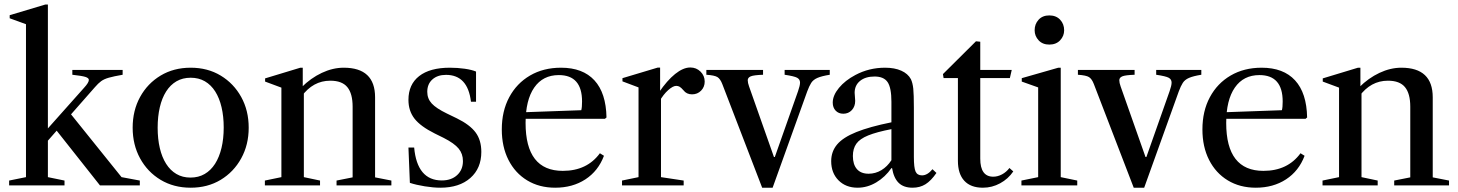

<svg xmlns="http://www.w3.org/2000/svg" viewBox="-20 -842 6622 872"><path d="M21.5 0V-22L98 -37.5V-732L24 -759V-773L186 -821.5H197.5V-37.5L273 -22V0ZM434 0 229.5 -258.5 293.5 -334 532 -37.5 615 -22V0ZM174.5 -177 166.5 -224 362 -443.5Q373 -455.5 378.2 -464.2Q383.5 -473 383.5 -479Q383.5 -487.5 368.5 -492.5Q353.5 -497.5 308.5 -502.5V-524.5H537V-502.5Q496.5 -495.5 474.5 -489.2Q452.5 -483 439.2 -473.2Q426 -463.5 411 -446Z M846 10.5Q769 10.5 709.5 -25.2Q650 -61 616.2 -122.8Q582.5 -184.5 582.5 -262Q582.5 -340 616.2 -401.5Q650 -463 709.5 -498.8Q769 -534.5 846 -534.5Q923 -534.5 982.2 -498.8Q1041.5 -463 1075.5 -401.5Q1109.5 -340 1109.5 -262Q1109.5 -184.5 1075.5 -122.8Q1041.5 -61 982.2 -25.2Q923 10.5 846 10.5ZM845 -35.5Q881.5 -35.5 909.5 -51.8Q937.5 -68 956.8 -98.2Q976 -128.5 986 -170.2Q996 -212 996 -263Q996 -313.5 986.2 -355Q976.5 -396.5 957.5 -426.5Q938.5 -456.5 910.5 -472.8Q882.5 -489 846 -489Q809.5 -489 781.5 -472.8Q753.5 -456.5 734.5 -426.5Q715.5 -396.5 705.8 -354.8Q696 -313 696 -262Q696 -211 705.8 -169.5Q715.5 -128 734.5 -98Q753.5 -68 781.2 -51.8Q809 -35.5 845 -35.5Z M1508.5 0V-22L1581.5 -36.5V-357.5Q1581.5 -417 1557.5 -446.2Q1533.5 -475.5 1480 -475.5Q1401.5 -475.5 1349.5 -404V-445.5Q1391.5 -487.5 1441.5 -511Q1491.5 -534.5 1541 -534.5Q1683.5 -534.5 1683.5 -400V-36.5L1757.5 -22V0ZM1183 0V-22L1258 -37.5V-444L1184 -471.5V-486L1344 -534.5H1355V-446L1360 -441V-37.5L1433.5 -22V0Z M1980 10.5Q1948 10.5 1909.2 4.2Q1870.5 -2 1841.5 -11.5L1835 -172H1861Q1867.5 -98 1899 -60.2Q1930.5 -22.5 1986.5 -22.5Q2030 -22.5 2056.2 -46.8Q2082.5 -71 2082.5 -110.5Q2082.5 -143.5 2063 -167.2Q2043.5 -191 1995.5 -215.5L1954 -236Q1890 -268 1862.5 -303.2Q1835 -338.5 1835 -388.5Q1835 -458.5 1883.8 -496.5Q1932.5 -534.5 2023 -534.5Q2058 -534.5 2090.8 -529.8Q2123.5 -525 2142 -517V-380H2119Q2104.5 -502 2005.5 -502Q1967 -502 1943.8 -481.2Q1920.5 -460.5 1920.5 -425Q1920.5 -394 1940.8 -372Q1961 -350 2009.5 -326.5L2055 -304.5Q2114 -275.5 2140 -240.5Q2166 -205.5 2166 -152Q2166 -77.5 2116 -33.5Q2066 10.5 1980 10.5Z M2501.5 10.5Q2429 10.5 2374.2 -22.8Q2319.5 -56 2289.2 -115.8Q2259 -175.5 2259 -254Q2259 -337.5 2292.8 -400.5Q2326.5 -463.5 2387.2 -499Q2448 -534.5 2528 -534.5Q2627 -534.5 2679.8 -477Q2732.5 -419.5 2734.5 -308.5L2727.5 -302.5H2340V-331.5L2620 -341.5Q2623.5 -354.5 2623.5 -381Q2623.5 -501 2518 -501Q2445.5 -501 2406.2 -444.2Q2367 -387.5 2367 -283.5Q2367 -66 2536 -66Q2646 -66 2704.5 -146L2723 -134.5Q2697 -65.5 2638.8 -27.5Q2580.5 10.5 2501.5 10.5Z M2805 0V-22L2880 -37.5V-445L2807 -472.5V-487L2967 -535H2978V-427L2982 -422V-37.5L3085 -22V0ZM2974.5 -381 2972.5 -422Q3009.5 -476.5 3046.2 -506Q3083 -535.5 3115 -535.5Q3142.5 -535.5 3161.5 -516.8Q3180.5 -498 3180.5 -471.5Q3180.5 -447 3164 -430.2Q3147.5 -413.5 3123 -413.5Q3098 -413.5 3084 -432Q3074 -443.5 3067 -447.8Q3060 -452 3051 -452Q3036.5 -452 3014.8 -432.8Q2993 -413.5 2974.5 -381Z M3441.5 10.5 3260.5 -460Q3251.5 -483.5 3238.5 -491.8Q3225.5 -500 3188 -502.5V-524.5H3445.5V-502.5Q3403 -501 3389.5 -495.2Q3376 -489.5 3376 -477.5Q3376 -466 3382 -449.5L3495 -129H3499L3604.5 -428Q3613.5 -453.5 3613.5 -467Q3613.5 -481.5 3600.5 -488.8Q3587.5 -496 3543.5 -502.5V-524.5H3748.5V-502.5Q3711.5 -496.5 3692.5 -488.2Q3673.5 -480 3664.2 -465.5Q3655 -451 3646 -426.5L3489 10.5Z M3875 10.5Q3821.5 10.5 3788.2 -23Q3755 -56.5 3755 -110Q3755 -154 3782 -186Q3809 -218 3869.2 -242.2Q3929.5 -266.5 4028.5 -286.5V-380Q4028.5 -443.5 4011.2 -469Q3994 -494.5 3952 -494.5Q3910.5 -494.5 3886 -474.5Q3861.5 -454.5 3861.5 -420.5Q3861.5 -411 3862.8 -401.8Q3864 -392.5 3864 -384Q3864 -358.5 3848.8 -342Q3833.5 -325.5 3810 -325.5Q3788.5 -325.5 3775.2 -339.5Q3762 -353.5 3762 -376Q3762 -408.5 3790.2 -442.8Q3818.5 -477 3865 -501.5Q3927 -534.5 3999.5 -534.5Q4043 -534.5 4073.2 -521Q4103.5 -507.5 4117 -482.5Q4125 -465.5 4127.8 -439.5Q4130.5 -413.5 4130.5 -352.5V-129Q4130.5 -80.5 4138.2 -63Q4146 -45.5 4167.5 -45.5Q4192 -45.5 4215 -73.5L4233 -56.5Q4208.5 -21 4183.2 -5.2Q4158 10.5 4124.5 10.5Q4084 10.5 4061.5 -11.5Q4039 -33.5 4031.5 -78.5H4028.5Q4000 -37.5 3959.5 -13.5Q3919 10.5 3875 10.5ZM3925 -53Q3956 -53 3983 -69.2Q4010 -85.5 4028.5 -114.5V-255.5Q3961.5 -242.5 3923.2 -227Q3885 -211.5 3869.2 -189.2Q3853.5 -167 3853.5 -133.5Q3853.5 -95 3871.8 -74Q3890 -53 3925 -53Z M4444 10.5Q4388.5 10.5 4359.5 -21Q4330.5 -52.5 4330.5 -111.5V-487.5H4265.5L4262.5 -505.5L4412.5 -654.5L4432 -652.5V-524.5H4575L4566.5 -487.5H4432V-121.5Q4432 -39.5 4491 -39.5Q4511 -39.5 4530.8 -50Q4550.5 -60.5 4564.5 -79L4582 -63.5Q4559 -29.5 4522.2 -9.5Q4485.5 10.5 4444 10.5Z M4619 0V-22L4695 -37.5V-445L4620.5 -471.5V-487L4786.5 -534.5H4797.5V-37.5L4872.5 -22V0ZM4745.5 -639.5Q4715 -639.5 4697 -659Q4679 -678.5 4679 -704.5Q4679 -733 4697 -752.5Q4715 -772 4745.5 -772Q4776.5 -772 4794.8 -752.5Q4813 -733 4813 -704.5Q4813 -678.5 4794.8 -659Q4776.5 -639.5 4745.5 -639.5Z M5129 10.5 4948 -460Q4939 -483.5 4926 -491.8Q4913 -500 4875.5 -502.5V-524.5H5133V-502.5Q5090.5 -501 5077 -495.2Q5063.5 -489.5 5063.5 -477.5Q5063.5 -466 5069.5 -449.5L5182.5 -129H5186.5L5292 -428Q5301 -453.5 5301 -467Q5301 -481.5 5288 -488.8Q5275 -496 5231 -502.5V-524.5H5436V-502.5Q5399 -496.5 5380 -488.2Q5361 -480 5351.8 -465.5Q5342.5 -451 5333.5 -426.5L5176.5 10.5Z M5683.5 10.5Q5611 10.5 5556.2 -22.8Q5501.5 -56 5471.2 -115.8Q5441 -175.5 5441 -254Q5441 -337.5 5474.8 -400.5Q5508.5 -463.5 5569.2 -499Q5630 -534.5 5710 -534.5Q5809 -534.5 5861.8 -477Q5914.5 -419.5 5916.5 -308.5L5909.5 -302.5H5522V-331.5L5802 -341.5Q5805.5 -354.5 5805.5 -381Q5805.5 -501 5700 -501Q5627.5 -501 5588.2 -444.2Q5549 -387.5 5549 -283.5Q5549 -66 5718 -66Q5828 -66 5886.5 -146L5905 -134.5Q5879 -65.5 5820.8 -27.5Q5762.5 10.5 5683.5 10.5Z M6312 0V-22L6385 -36.5V-357.5Q6385 -417 6361 -446.2Q6337 -475.5 6283.5 -475.5Q6205 -475.5 6153 -404V-445.5Q6195 -487.5 6245 -511Q6295 -534.5 6344.5 -534.5Q6487 -534.5 6487 -400V-36.5L6561 -22V0ZM5986.5 0V-22L6061.5 -37.5V-444L5987.5 -471.5V-486L6147.5 -534.5H6158.5V-446L6163.5 -441V-37.5L6237 -22V0Z"/></svg>

Font: Libre Caslon Text
Style: Regular
Weight: 400
Designer: Pablo Impallari, Rodrigo Fuenzalida, Katja Schimmel
Foundry: Pablo Impallari, Rodrigo Fuenzalida
Version: Version 2.000